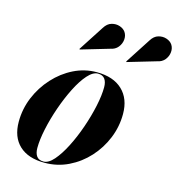

<svg xmlns="http://www.w3.org/2000/svg" viewBox="-107 -808 852 912"><g transform="rotate(15 319.0 -351.5)"><path d="M585 -594 446 -553 444 -555.5 525 -680.5Q539.5 -704 560.5 -710Q581.5 -716 600.8 -709.5Q620 -703 629.5 -689Q640 -673 638 -652.5Q636 -632 622.5 -615.2Q609 -598.5 585 -594ZM355 -594 216 -553 214 -555.5 295 -680.5Q309.5 -704 330.5 -710Q351.5 -716 370.8 -709.5Q390 -703 399.5 -689Q410 -673 408 -652.5Q406 -632 392.5 -615.2Q379 -598.5 355 -594ZM193.5 10Q112.5 10 68.8 -31Q25 -72 25 -147Q25 -210 49 -267.8Q73 -325.5 114.8 -371.2Q156.5 -417 210 -443.5Q263.5 -470 323 -470Q404.5 -470 449.2 -427.5Q494 -385 494 -310Q494 -248 470.8 -190.8Q447.5 -133.5 406.2 -88.2Q365 -43 310.5 -16.5Q256 10 193.5 10ZM187 5.5Q211.5 5.5 237.5 -24.2Q263.5 -54 288 -102Q312.5 -150 332 -206.2Q351.5 -262.5 363 -316.2Q374.5 -370 374.5 -410Q374.5 -435.5 363.8 -450.2Q353 -465 330 -465Q305.5 -465 279.2 -435.5Q253 -406 228.8 -357.8Q204.5 -309.5 185 -253.5Q165.5 -197.5 154 -143.5Q142.5 -89.5 142.5 -49.5Q142.5 -24 153 -9.2Q163.5 5.5 187 5.5Z"/></g></svg>

Font: Bodoni* 36pt
Style: Bold Italic
Weight: 700
Italic angle: -13°
Version: Version 2.3